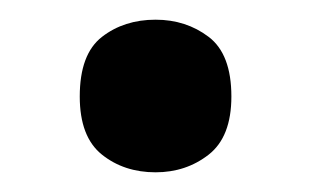

<svg xmlns="http://www.w3.org/2000/svg" viewBox="-20 -451 316 195"><path d="M61 -353Q61 -396 83.5 -413.5Q106 -431 138 -431Q169 -431 192 -413.5Q215 -396 215 -353Q215 -312 192 -294Q169 -276 138 -276Q106 -276 83.5 -294Q61 -312 61 -353Z"/></svg>

Font: Noto Sans Meetei Mayek SemiBold
Style: Regular
Weight: 600
Designer: Monotype Design Team and Neelakash Kshetrimayum
Foundry: Monotype Imaging Inc.
Version: Version 2.002; ttfautohint (v1.8.4.7-5d5b)